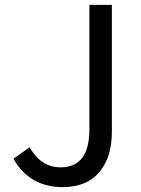

<svg xmlns="http://www.w3.org/2000/svg" viewBox="-20 -753 576 786"><path d="M35 -103 101 -150Q148 -68 228 -68Q346 -68 346 -224V-733H438V-215Q438 -113 391 -54Q339 13 237 13Q101 13 35 -103Z"/></svg>

Font: Source Han Sans K Regular
Style: Regular
Weight: 400
Designer: Ryoko NISHIZUKA  (kana & ideographs); Paul D. Hunt (Latin, Greek & Cyrillic); Wenlong ZHANG  (bopomofo); Sandoll Communi
Foundry: Adobe Systems Incorporated
Version: Version 1.00 July 18, 2014, initial release